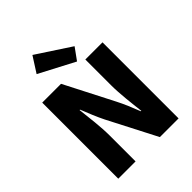

<svg xmlns="http://www.w3.org/2000/svg" viewBox="-248 -1030 1162 1162"><g transform="rotate(-45 333.5 -448.5)"><path d="M75 0H223V-219C223 -297 211 -387 203 -459H207C227 -408 248 -356 270 -312L431 0H591V-651H444V-432C444 -355 456 -262 464 -192H460C440 -243 419 -295 396 -339L236 -651H75ZM400 -678 455 -754 237 -897 173 -797Z"/></g></svg>

Font: DAIFUKU Sans
Style: Bold
Weight: 700
Designer: Original font ‘Source Han Sans JP’ : Paul D. Hunt
Foundry: Daifuku
Version: Version 1.000